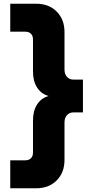

<svg xmlns="http://www.w3.org/2000/svg" viewBox="-20 -840 580 1030"><path d="M425 -237H373Q353 -237 339.5 -222.5Q326 -208 326 -182V18Q326 86 284 128Q242 170 174 170H35V20H115Q135 20 146 9Q157 -2 157 -22V-194Q157 -245 179 -279.5Q201 -314 241 -325Q201 -336 179 -370.5Q157 -405 157 -456V-628Q157 -648 146 -659Q135 -670 115 -670H35V-820H174Q242 -820 284 -778Q326 -736 326 -668V-468Q326 -442 339.5 -427.5Q353 -413 373 -413H425Z"/></svg>

Font: OA Gothic ExtraBold
Style: Regular
Weight: 800
Designer: Choi Chi-young, Lee Jaesang, Lee Juhyun, Han Dohee
Foundry: DDUNGSANG CORP.
Version: Version 1.000;Build 20210203